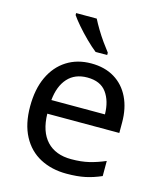

<svg xmlns="http://www.w3.org/2000/svg" viewBox="-115 -850 795 945"><g transform="rotate(15 282.0 -378.0)"><path d="M292 -546Q361 -546 410.5 -516Q460 -486 486.5 -431.5Q513 -377 513 -304V-251H146Q148 -160 192.5 -112.5Q237 -65 317 -65Q368 -65 407.5 -74.5Q447 -84 489 -102V-25Q448 -7 408 1.5Q368 10 313 10Q237 10 178.5 -21Q120 -52 87.5 -113.5Q55 -175 55 -264Q55 -352 84.5 -415Q114 -478 167.5 -512Q221 -546 292 -546ZM291 -474Q228 -474 191.5 -433.5Q155 -393 148 -321H421Q420 -389 389 -431.5Q358 -474 291 -474ZM260 -766Q271 -744 287.5 -716.5Q304 -689 322.5 -663Q341 -637 356 -618V-606H297Q274 -624 245 -652.5Q216 -681 191.5 -709.5Q167 -738 155 -756V-766Z"/></g></svg>

Font: Noto Sans Mayan Numerals
Style: Regular
Weight: 400
Designer: Monotype Design Team
Foundry: Monotype Imaging Inc.
Version: Version 2.001; ttfautohint (v1.8.4.7-5d5b)